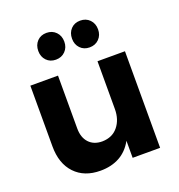

<svg xmlns="http://www.w3.org/2000/svg" viewBox="-138 -884 937 1005"><g transform="rotate(-20 330.0 -381.5)"><path d="M231 -620Q199 -620 179 -641Q159 -662 159 -694Q159 -727 179 -748Q199 -769 231 -769Q263 -769 283.5 -748Q304 -727 304 -694Q304 -662 283.5 -641Q263 -620 231 -620ZM419 -620Q387 -620 367 -641Q347 -662 347 -694Q347 -727 367 -748Q387 -769 419 -769Q451 -769 471.5 -748Q492 -727 492 -694Q492 -662 471.5 -641Q451 -620 419 -620ZM585 0H432V-95Q404 -44 358.5 -19Q313 6 252 6Q162 6 110 -49Q58 -104 58 -200V-538H212V-244Q212 -193 239 -164Q266 -135 313 -135Q369 -136 400.5 -174.5Q432 -213 432 -272V-538H585Z"/></g></svg>

Font: Montserrat Semi Bold
Style: Regular
Weight: 600
Designer: Julieta Ulanovsky
Foundry: Julieta Ulanovsky
Version: Version 3.001 September 28, 2015